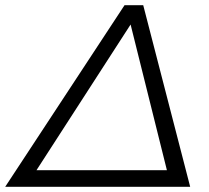

<svg xmlns="http://www.w3.org/2000/svg" viewBox="-70 -720 807 740"><path d="M482 -700 663 0H-50L410 -700ZM48 -29 28 -64H606L582 -29L425 -659H455Z"/></svg>

Font: MOST Montserrat
Style: Italic
Weight: 400
Italic angle: -11.3°
Designer: Julieta Ulanovsky
Foundry: Julieta Ulanovsky
Version: Version 8.000;March 11, 2024;FontCreator 15.0.0.2926 64-bit